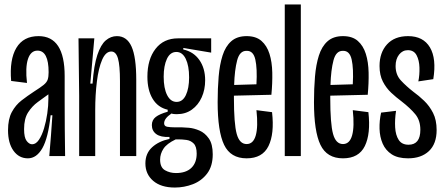

<svg xmlns="http://www.w3.org/2000/svg" viewBox="-20 -700 1993 861"><path d="M105 10Q65 10 40.5 -24Q16 -58 16 -116Q16 -166 33 -197.5Q50 -229 76.5 -249.5Q103 -270 132 -289Q162 -308 176 -319.5Q190 -331 194 -343.5Q198 -356 198 -376Q198 -473 148 -473Q118 -473 105.5 -435.5Q93 -398 101 -328L30 -337Q22 -433 53.5 -485.5Q85 -538 153 -538Q270 -538 270 -359V-241Q270 -181 270.5 -120.5Q271 -60 272 0H201Q205 -46 208.5 -91.5Q212 -137 215 -183H207Q196 -81 170 -35.5Q144 10 105 10ZM124 -53Q141 -53 154.5 -73Q168 -93 177.5 -124.5Q187 -156 192 -191Q197 -226 197 -257V-277Q175 -261 149.5 -242.5Q124 -224 106 -196Q88 -168 88 -121Q88 -83 99.5 -68Q111 -53 124 -53Z M335 0V-271L332 -528H403L385 -325H395Q401 -407 416.5 -453.5Q432 -500 454.5 -519Q477 -538 504 -538Q549 -538 570 -491Q591 -444 591 -342V0H518V-336Q518 -407 509 -438Q500 -469 479 -469Q454 -469 438 -432Q422 -395 414.5 -334.5Q407 -274 407 -206V0Z M764 141Q702 141 667 111Q632 81 632 33Q632 -12 662 -39.5Q692 -67 740 -77V-86Q701 -84 681 -98.5Q661 -113 661 -139Q661 -162 678.5 -175.5Q696 -189 732 -199V-208Q688 -218 664.5 -257Q641 -296 641 -356Q641 -434 677.5 -481Q714 -528 778 -528H927V-464L802 -485V-478Q848 -468 874 -431Q900 -394 900 -340Q900 -298 884.5 -263.5Q869 -229 840.5 -208.5Q812 -188 773 -188Q769 -188 761.5 -188.5Q754 -189 749 -191Q716 -169 716 -147Q716 -134 730 -131.5Q744 -129 763 -129H795Q805 -129 827.5 -127Q850 -125 874.5 -114.5Q899 -104 916.5 -79Q934 -54 934 -8Q934 45 909 78Q884 111 845 126Q806 141 764 141ZM772 -243Q799 -243 813.5 -273.5Q828 -304 828 -353Q828 -405 813 -436Q798 -467 771 -467Q743 -467 728.5 -436Q714 -405 714 -356Q714 -304 729.5 -273.5Q745 -243 772 -243ZM769 76Q814 76 838 53Q862 30 862 -11Q862 -43 848.5 -56.5Q835 -70 816 -72.5Q797 -75 781 -75H768Q728 -56 713 -33Q698 -10 698 16Q698 51 720 63.5Q742 76 769 76Z M1086 10Q1014 10 985 -50.5Q956 -111 956 -242Q956 -303 960.5 -356.5Q965 -410 978 -451Q991 -492 1017 -515Q1043 -538 1086 -538Q1128 -538 1152.5 -516.5Q1177 -495 1188.5 -458.5Q1200 -422 1201 -374.5Q1202 -327 1197 -275L1029 -271Q1029 -267 1029 -261Q1029 -145 1041.5 -99.5Q1054 -54 1086 -54Q1116 -54 1127 -93Q1138 -132 1130 -206L1200 -197Q1211 -100 1184 -45Q1157 10 1086 10ZM1086 -472Q1055 -473 1043.5 -429.5Q1032 -386 1030 -319L1130 -322Q1134 -393 1125 -433Q1116 -473 1086 -472Z M1257 0V-680H1329V0Z M1518 10Q1446 10 1417 -50.5Q1388 -111 1388 -242Q1388 -303 1392.5 -356.5Q1397 -410 1410 -451Q1423 -492 1449 -515Q1475 -538 1518 -538Q1560 -538 1584.5 -516.5Q1609 -495 1620.5 -458.5Q1632 -422 1633 -374.5Q1634 -327 1629 -275L1461 -271Q1461 -267 1461 -261Q1461 -145 1473.5 -99.5Q1486 -54 1518 -54Q1548 -54 1559 -93Q1570 -132 1562 -206L1632 -197Q1643 -100 1616 -45Q1589 10 1518 10ZM1518 -472Q1487 -473 1475.5 -429.5Q1464 -386 1462 -319L1562 -322Q1566 -393 1557 -433Q1548 -473 1518 -472Z M1810 10Q1764 10 1736.5 -8Q1709 -26 1696 -56Q1683 -86 1682 -122.5Q1681 -159 1689 -195L1756 -203Q1750 -164 1752 -129Q1754 -94 1768 -72.5Q1782 -51 1812 -51Q1865 -51 1865 -118Q1865 -160 1842.5 -187.5Q1820 -215 1780 -246Q1757 -263 1734.5 -284Q1712 -305 1697 -334Q1682 -363 1682 -404Q1682 -464 1715.5 -501Q1749 -538 1810 -538Q1878 -538 1908 -487.5Q1938 -437 1923 -345L1856 -335Q1862 -364 1861 -397Q1860 -430 1848 -452.5Q1836 -475 1809 -475Q1785 -475 1769.5 -455Q1754 -435 1754 -404Q1754 -365 1777.5 -339.5Q1801 -314 1833 -289Q1858 -271 1882 -248Q1906 -225 1922 -193.5Q1938 -162 1938 -117Q1938 -55 1903.5 -22.5Q1869 10 1810 10Z"/></svg>

Font: Bricolage Grotesque 96pt Condensed Light
Style: Regular
Weight: 300
Width: 3
Designer: Mathieu Triay
Foundry: Atelier Triay
Version: Version 1.001; ttfautohint (v1.8.4.7-5d5b);gftools[0.9.33.de